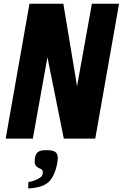

<svg xmlns="http://www.w3.org/2000/svg" viewBox="-20 -745 660 1032"><path d="M138.5 -725H320.5L383.5 -346L394 -280.5L474 -725H620L492 0H323L235 -437.5L156.5 0H10.5ZM187.5 215Q199.5 208.5 204.8 201.2Q210 194 210 181.5Q210 169 201 164Q199 162.5 188.8 158.2Q178.5 154 172.5 145.5Q166.5 137 166.5 120.5Q166.5 113 167 109Q170.5 82 184 72Q197.5 62 230 62Q264 62 277.2 71.8Q290.5 81.5 290.5 104.5Q290.5 113 289 123.5Q283 164.5 267 197.5Q254 224 235 238.5Q214 254 187 260.5Q156.5 267.5 131.5 267.5L132.5 233Q144.5 232.5 160 227Q175.5 221.5 187.5 215Z"/></svg>

Font: JuliaMono ExtraBoldItalic
Style: Regular
Weight: 800
Italic angle: -9°
Monospace: yes
Designer: cormullion
Foundry: corm
Version: Version 0.049; ttfautohint (v1.8.4)